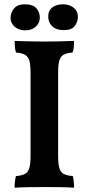

<svg xmlns="http://www.w3.org/2000/svg" viewBox="-20 -869 411 892"><path d="M122 -530Q122 -568 116.5 -587Q111 -606 96 -614.5Q81 -623 54 -625Q51 -635 49.5 -649.5Q48 -664 48 -679Q66 -678 90 -677.5Q114 -677 139.5 -676.5Q165 -676 187 -676Q210 -676 234 -676.5Q258 -677 281 -677.5Q304 -678 324 -679Q324 -664 323 -650.5Q322 -637 317 -625Q291 -623 276 -615Q261 -607 255.5 -587.5Q250 -568 250 -530V-146Q250 -109 255.5 -89Q261 -69 276 -61Q291 -53 318 -51Q321 -42 322.5 -27.5Q324 -13 324 3Q296 1 261.5 0.5Q227 0 191 0Q154 0 115.5 0.5Q77 1 48 3Q48 -12 49.5 -26.5Q51 -41 54 -51Q81 -53 96 -61Q111 -69 116.5 -89Q122 -109 122 -146ZM98 -728Q67 -728 48 -745Q29 -762 29 -785Q29 -810 45 -829.5Q61 -849 96 -849Q132 -849 148.5 -831Q165 -813 165 -787Q165 -762 146 -745Q127 -728 98 -728ZM276 -729Q241 -729 222.5 -747Q204 -765 204 -792Q204 -820 223 -834.5Q242 -849 273 -849Q303 -849 322.5 -833Q342 -817 342 -792Q342 -768 327.5 -748.5Q313 -729 276 -729Z"/></svg>

Font: Vollkorn SemiBold
Style: Regular
Weight: 600
Designer: Friedrich Althausen
Foundry: Friedrich Althausen
Version: Version 5.000